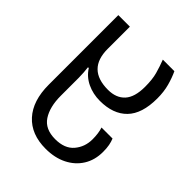

<svg xmlns="http://www.w3.org/2000/svg" viewBox="-219 -660 1034 1034"><g transform="rotate(45 298.0 -143.0)"><path d="M307 250Q197 250 136 183Q75 116 75 -6V-536H163V-367Q163 -212 320 -212Q382 -212 416 -249Q450 -286 450 -365Q450 -421 439.5 -459Q429 -497 414 -536H502Q518 -502 529.5 -460Q541 -418 541 -367Q541 -251 486.5 -195Q432 -139 331 -139Q279 -139 234.5 -160Q190 -181 164 -222H158Q160 -205 161.5 -186Q163 -167 163 -147V-10Q163 75 196.5 126Q230 177 307 177Q379 177 414.5 135Q450 93 450 35Q450 -11 439 -44H523Q530 -27 534 -6.5Q538 14 538 43Q538 105 509 151.5Q480 198 428 224Q376 250 307 250Z"/></g></svg>

Font: Noto Sans Living
Style: Regular
Weight: 400
Designer: Monotype Design Team
Foundry: Monotype Imaging Inc.
Version: Version 2.013; ttfautohint (v1.8.4.7-5d5b)